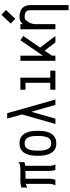

<svg xmlns="http://www.w3.org/2000/svg" viewBox="851 -1662 999 2741"><g transform="rotate(-90 1350.5 -291.5)"><path d="M43.9 -483.4Q84 -500 142.6 -500H307.6Q379.9 -500 406.2 -527.8V-442.9Q382.8 -433.6 354 -429.7V-82Q354 -39.1 373 0H293.9Q280.8 -40 280.8 -82V-426.8H169.4V-82Q169.4 -44.4 153.8 0H74.7Q96.2 -42 96.2 -82V-422.9Q64.5 -417 43.9 -399.4Z M853 -274.4V-229.5Q853 -172.9 841.6 -128.7Q830.1 -84.5 812.7 -58.6Q795.4 -32.7 772 -16.1Q748.5 0.5 726.8 6.3Q705.1 12.2 682.6 12.2H665.5Q583.5 12.2 540.5 -55.2Q497.6 -122.6 497.6 -230V-273.9Q497.6 -322.8 507.1 -364.3Q516.6 -405.8 536.1 -439.5Q555.7 -473.1 588.6 -492.4Q621.6 -511.7 664.6 -511.7H683.6Q727.1 -511.7 760.3 -492.7Q793.5 -473.6 813.2 -440.4Q833 -407.2 843 -365.2Q853 -323.2 853 -274.4ZM683.6 -438.5H664.6Q637.7 -438.5 618.4 -423.6Q599.1 -408.7 589.4 -383.3Q579.6 -357.9 575.2 -331.1Q570.8 -304.2 570.8 -273.9V-230Q570.8 -199.2 575.2 -171.6Q579.6 -144 589.6 -117.9Q599.6 -91.8 619.1 -76.4Q638.7 -61 665.5 -61H682.6Q705.1 -61 722.4 -71Q739.7 -81.1 750.5 -97.4Q761.2 -113.8 767.8 -136.2Q774.4 -158.7 777.1 -181.4Q779.8 -204.1 779.8 -229.5V-274.4Q779.8 -298.3 777.3 -320.3Q774.9 -342.3 768.1 -364.3Q761.2 -386.2 750.7 -402.3Q740.2 -418.5 723.1 -428.5Q706.1 -438.5 683.6 -438.5Z M951.2 0 1087.4 -476.6 1028.8 -688.5H1105L1299.8 0H1223.6L1125.5 -343.3L1027.3 0Z M1439.5 -500H1612.3V-73.2H1711.9V0H1439.5V-73.2H1539.1V-426.8H1439.5Z M1926.3 0H1853V-500H1926.3V-179.2L2146.5 -500L2207 -458.5L2042 -218.8L2207.5 0H2115.7L1998 -154.8L1926.3 -50.3Z M2452.6 -572.3 2384.3 -638.2 2510.3 -771 2578.6 -705.1ZM2376.5 0H2303.2V-500H2376.5V-467.3Q2419.9 -512.2 2471.7 -512.2H2480.5Q2519.5 -512.2 2549.6 -502.9Q2579.6 -493.7 2598.1 -478.8Q2616.7 -463.9 2628.4 -442.4Q2640.1 -420.9 2644.5 -398.9Q2648.9 -377 2648.9 -351.1V188H2575.7V-351.1Q2575.7 -398.9 2554.7 -418.9Q2533.7 -439 2480.5 -439H2471.7Q2448.2 -439 2425.5 -412.8Q2402.8 -386.7 2389.6 -352.5Q2376.5 -318.4 2376.5 -291.5Z"/></g></svg>

Font: Anka/Coder Narrow
Style: Regular
Weight: 400
Width: 3
Monospace: yes
Version: Version 001.100